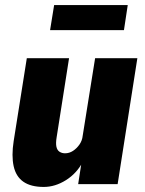

<svg xmlns="http://www.w3.org/2000/svg" viewBox="-20 -728 572 759"><path d="M153 11Q102 11 72.5 -9.5Q43 -30 34 -71Q25 -112 34 -170L86 -498H253L204 -186Q200 -162 203 -148Q206 -134 215.5 -128Q225 -122 237 -122Q254 -122 268.5 -131.5Q283 -141 294 -156.5Q305 -172 307 -192L356 -498H523L445 0H289L303 -91H309Q284 -43 241 -16Q198 11 153 11ZM178 -609 194 -708H485L470 -609Z"/></svg>

Font: Nunito Sans 10pt Condensed Black
Style: Italic
Weight: 900
Width: 3
Italic angle: -9°
Designer: Vernon Adams
Foundry: Vernon Adams
Version: Version 3.101;gftools[0.9.27]